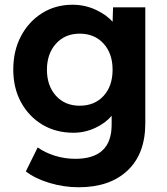

<svg xmlns="http://www.w3.org/2000/svg" viewBox="-20 -560 703 810"><path d="M312 230Q249 230 188 211.5Q127 193 89 163L139 62Q170 84 211.5 97Q253 110 298 110Q451 110 451 -34V-72Q426 -41 382 -20.5Q338 0 290 0Q216 0 159 -34Q102 -68 69 -128Q36 -188 36 -267Q36 -346 68.5 -407.5Q101 -469 157.5 -504.5Q214 -540 286 -540Q338 -540 383.5 -519Q429 -498 455 -468L457 -529H593V-40Q593 89 518 159.5Q443 230 312 230ZM316 -114Q379 -114 417 -155.5Q455 -197 455 -266Q455 -334 417 -376Q379 -418 316 -418Q254 -418 216 -375.5Q178 -333 178 -266Q178 -198 216 -156Q254 -114 316 -114Z"/></svg>

Font: Lexend Deca SemiBold
Style: Regular
Weight: 600
Designer: Bonnie Shaver-Troup, Thomas Jockin
Foundry: Lexend
Version: Version 1.008; ttfautohint (v1.8.4.7-5d5b)